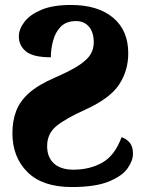

<svg xmlns="http://www.w3.org/2000/svg" viewBox="-20 -744 586 774"><path d="M269 10Q151 10 90.5 -50.5Q30 -111 30 -207Q30 -256 45 -296Q60 -336 97 -369Q134 -402 201 -431Q268 -460 301.5 -483Q335 -506 346.5 -527.5Q358 -549 358 -572Q358 -614 338.5 -636.5Q319 -659 287 -659Q247 -659 225 -636.5Q203 -614 194 -580Q185 -546 185 -513Q114 -513 85 -536.5Q56 -560 56 -597Q56 -627 79 -656.5Q102 -686 148 -705Q194 -724 266 -724Q374 -724 435.5 -673Q497 -622 497 -529Q497 -459 460 -403Q423 -347 324 -302Q244 -266 207 -235.5Q170 -205 170 -155Q170 -110 197.5 -85Q225 -60 276 -60Q342 -60 392.5 -88.5Q443 -117 470 -191Q489 -185 502.5 -169.5Q516 -154 516 -124Q516 -96 494 -65Q472 -34 418 -12Q364 10 269 10Z"/></svg>

Font: Noto Serif Condensed Black
Style: Regular
Weight: 900
Width: 3
Designer: Monotype Design Team
Foundry: Monotype Imaging Inc.
Version: Version 2.015; ttfautohint (v1.8.4.7-5d5b)